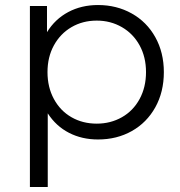

<svg xmlns="http://www.w3.org/2000/svg" viewBox="-20 -550 718 764"><path d="M632 -263Q632 -184 598 -123Q564 -62 504.5 -28.5Q445 5 370 5Q306 5 254.5 -21.5Q203 -48 170 -99V194H99V-526H167V-422Q199 -474 251.5 -502Q304 -530 370 -530Q444 -530 504 -496.5Q564 -463 598 -402Q632 -341 632 -263ZM561 -263Q561 -323 535.5 -369.5Q510 -416 465 -442Q420 -468 365 -468Q309 -468 264.5 -442Q220 -416 194.5 -369.5Q169 -323 169 -263Q169 -203 194.5 -156Q220 -109 264.5 -83.5Q309 -58 365 -58Q420 -58 465 -83.5Q510 -109 535.5 -156Q561 -203 561 -263Z"/></svg>

Font: Idrija
Style: Regular
Weight: 400
Designer: Julieta Ulanovsky
Foundry: Julieta Ulanovsky
Version: Version 7.200